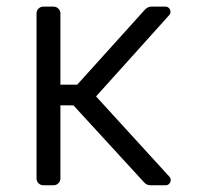

<svg xmlns="http://www.w3.org/2000/svg" viewBox="-20 -548 648 568"><path d="M88.1 -20.2V-508.2Q88.1 -516.7 93.9 -522.5Q99.8 -528.4 108.3 -528.4H138.5Q146.7 -528.4 152.7 -522.5Q158.7 -516.7 158.7 -508.2V-297.6H208.5L409.4 -520.2Q413 -524.1 418 -526.3Q422.9 -528.4 428.3 -528.4H469.1Q475.9 -528.4 480.1 -523.8Q484.4 -519.2 484.4 -513.1Q484.4 -507.8 480.5 -503.2L264.2 -262.8L481.2 -25.2Q485.1 -21.3 485.1 -15.3Q485.1 -9.2 480.8 -4.6Q476.6 0 470.2 0H425.1Q414.1 0 406.6 -8.2L197.4 -236.2L158.7 -236.5V-20.2Q158.7 -11.7 152.7 -5.9Q146.7 0 138.5 0H108.3Q99.8 0 93.9 -5.9Q88.1 -11.7 88.1 -20.2Z"/></svg>

Font: DeltaSans Light
Style: Regular
Weight: 300
Designer: Rasmus Andersson
Foundry: rsms
Version: Version 3.012